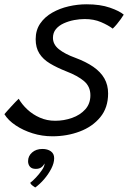

<svg xmlns="http://www.w3.org/2000/svg" viewBox="-56 -578 582 872"><path d="M182 41Q135.5 41 92.2 27.5Q49 14 15 -8.8Q-19 -31.5 -36 -59.5Q-31 -65.5 -22.5 -75Q-14 -84.5 -4.2 -95.2Q5.5 -106 14.5 -115.2Q23.5 -124.5 29 -129.5Q43.5 -104 68 -81Q92.5 -58 124.8 -43.8Q157 -29.5 194.5 -29.5Q234.5 -29.5 271.2 -42.5Q308 -55.5 331.2 -81.2Q354.5 -107 354.5 -145.5Q354.5 -185 325.8 -209.5Q297 -234 245 -254Q202 -271 170.8 -289.8Q139.5 -308.5 122.8 -335Q106 -361.5 106 -400Q106 -441 126.5 -471Q147 -501 181.2 -520.5Q215.5 -540 256 -549.2Q296.5 -558.5 337 -558.5Q399.5 -558.5 443.2 -543.2Q487 -528 506 -511.5Q501.5 -503.5 493 -491.8Q484.5 -480 475 -468.5Q465.5 -457 456 -448Q435.5 -463.5 403 -477.5Q370.5 -491.5 328.5 -491.5Q305.5 -491.5 280.5 -486.8Q255.5 -482 233.5 -472Q211.5 -462 198 -445.8Q184.5 -429.5 184.5 -406Q184.5 -376 211.8 -354.2Q239 -332.5 286 -315.5Q334.5 -297.5 367.8 -274.5Q401 -251.5 418 -221.8Q435 -192 435 -153.5Q435 -89 399.5 -45.8Q364 -2.5 306.2 19.2Q248.5 41 182 41ZM104 273.5Q101 271.5 93 266Q85 260.5 81 252.5Q92.5 244 107.5 228Q122.5 212 134 195.2Q145.5 178.5 146 168Q146 165.5 145.5 164.5Q142.5 173.5 132.8 181.2Q123 189 106.5 189Q88.5 189 80 179Q71.5 169 71.5 154Q71.5 130.5 89.8 114.5Q108 98.5 136.5 98.5Q160 98.5 175 109.2Q190 120 190 140.5Q190 162.5 177 187.8Q164 213 144.5 235.8Q125 258.5 104 273.5Z"/></svg>

Font: Grandstander Thin Light
Style: Italic
Weight: 300
Italic angle: -15°
Version: Version 1.200